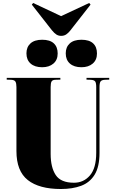

<svg xmlns="http://www.w3.org/2000/svg" viewBox="-20 -1251 776 1285"><path d="M388 14Q242 14 166 -46Q90 -106 90 -240V-668Q90 -693 83.5 -704.5Q77 -716 54 -717L25 -718V-730H384V-718L349 -717Q331 -716 325 -705.5Q319 -695 319 -668V-221Q319 -131 353 -79.5Q387 -28 475 -28Q540 -28 582 -77Q624 -126 624 -228V-668Q624 -697 616.5 -706.5Q609 -716 586 -717L559 -718V-730H711V-718L682 -717Q661 -716 653.5 -706.5Q646 -697 646 -668V-229Q646 -135 613.5 -82Q581 -29 523 -7.5Q465 14 388 14ZM389 -1011Q372 -1011 358 -1019.5Q344 -1028 327 -1049L193 -1220L202 -1231L389 -1143L577 -1231L586 -1220L449 -1045Q437 -1030 423 -1020.5Q409 -1011 389 -1011ZM525 -801Q476 -801 448 -825.5Q420 -850 420 -894Q420 -936 447 -960.5Q474 -985 525 -985Q577 -985 603 -961Q629 -937 629 -893Q629 -850 600.5 -825.5Q572 -801 525 -801ZM262 -801Q213 -801 185 -825.5Q157 -850 157 -894Q157 -936 184 -960.5Q211 -985 262 -985Q314 -985 340 -961Q366 -937 366 -893Q366 -850 337.5 -825.5Q309 -801 262 -801Z"/></svg>

Font: Literata 72pt Black
Style: Regular
Weight: 900
Designer: Latin by Veronika Burian and Jose Scaglione. Greek by Irene Vlachou. Cyrillic by Vera Evstafieva.
Foundry: TypeTogether
Version: Version 3.002